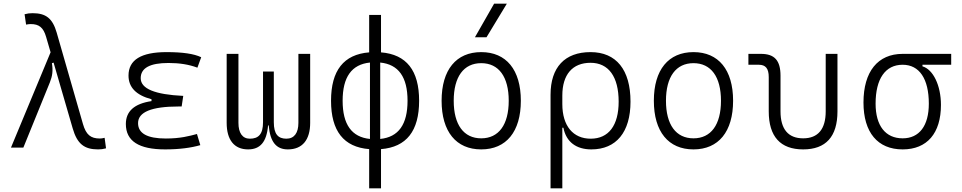

<svg xmlns="http://www.w3.org/2000/svg" viewBox="-20 -815 5313 1060"><path d="M521.5 9.8C537.6 9.8 549.3 8.3 565.4 3.9L557.6 -54.2C546.4 -51.3 539.1 -50.3 531.2 -50.3C480.5 -50.3 455.1 -71.3 438 -130.4L293 -634.8C270 -714.8 232.4 -742.2 159.7 -742.2C143.6 -742.2 131.8 -740.7 115.7 -736.3L124 -679.2C134.8 -681.2 141.6 -682.1 149.9 -682.1C195.3 -682.1 219.2 -663.6 234.4 -611.8L259.3 -526.4L40.5 0H108.9L255.4 -360.4C269.5 -396 273.4 -424.8 266.6 -466.3L275.9 -469.2L381.3 -106.4C406.2 -20 445.8 9.8 521.5 9.8Z M891.6 9.8C969.7 9.8 1035.6 1 1085.9 -13.7L1067.4 -75.2C1025.4 -64 976.1 -50.3 895.5 -50.3C793 -50.3 742.2 -78.6 742.2 -135.3C742.2 -196.3 816.4 -227.1 965.8 -227.1H982.9L991.7 -285.6C834.5 -293 756.8 -325.2 756.8 -383.3C756.8 -439.5 807.6 -467.3 910.2 -467.3C970.7 -467.3 1023.4 -459 1069.8 -441.4L1090.8 -499C1051.3 -518.1 988.3 -527.3 899.4 -527.3C759.3 -527.3 689.5 -484.4 689.5 -397.9C689.5 -333 731.4 -289.6 816.4 -267.1V-256.8C721.7 -242.7 674.8 -200.7 674.8 -130.4C674.8 -36.1 746.6 9.8 891.6 9.8Z M1569.3 9.8C1649.4 9.8 1692.4 -43 1692.4 -136.7V-517.6H1627.4V-136.7C1627.4 -81.1 1604.5 -49.3 1561 -49.3C1515.6 -49.3 1491.7 -74.2 1491.7 -140.1V-419.9H1432.1V-140.1C1432.1 -74.2 1407.2 -49.3 1359.4 -49.3C1318.4 -49.3 1296.4 -81.1 1296.4 -136.7V-517.6H1231.4V-136.7C1231.4 -43 1272.9 9.8 1349.6 9.8C1415.5 9.8 1452.1 -29.8 1460 -122.6H1463.4C1471.7 -29.8 1505.9 9.8 1569.3 9.8Z M2018.1 224.6H2083.5V8.3C2224.1 -2.9 2293.9 -91.8 2293.9 -258.8C2293.9 -425.8 2224.1 -514.6 2083.5 -525.9V-732.4H2018.1V-525.9C1877.4 -514.6 1807.6 -425.8 1807.6 -258.8C1807.6 -91.8 1877.4 -2.9 2018.1 8.3ZM2079.1 -469.7C2180.2 -459.5 2230 -389.6 2230 -258.8C2230 -127.9 2180.2 -58.1 2079.1 -47.9ZM2022.5 -47.9C1921.4 -58.1 1871.6 -127.9 1871.6 -258.8C1871.6 -389.6 1921.4 -459.5 2022.5 -469.7Z M2636.7 9.8C2774.9 9.8 2855.5 -87.9 2855.5 -258.8C2855.5 -429.7 2774.9 -527.3 2636.7 -527.3C2498.5 -527.3 2418 -429.7 2418 -258.8C2418 -87.9 2498.5 9.8 2636.7 9.8ZM2636.7 -51.3C2540 -51.3 2484.9 -126.5 2484.9 -258.8C2484.9 -391.1 2540 -466.3 2636.7 -466.3C2733.4 -466.3 2788.6 -391.1 2788.6 -258.8C2788.6 -126.5 2733.4 -51.3 2636.7 -51.3ZM2602.1 -609.4H2666L2778.3 -794.9H2708Z M3244.6 9.8C3382.3 9.8 3460.9 -85.4 3460.9 -253.9C3460.9 -429.7 3382.3 -527.3 3240.2 -527.3C3098.1 -527.3 3019.5 -443.4 3019.5 -292V224.6H3084.5V-109.9H3090.3C3106 -29.8 3163.1 9.8 3244.6 9.8ZM3084.5 -240.7V-287.6C3084.5 -403.3 3140.6 -468.3 3240.2 -468.3C3339.8 -468.3 3395.5 -391.6 3395.5 -253.9C3395.5 -122.6 3340.3 -49.3 3241.2 -49.3C3144.5 -49.3 3084.5 -119.1 3084.5 -240.7Z M3808.6 9.8C3946.8 9.8 4027.3 -87.9 4027.3 -258.8C4027.3 -429.7 3946.8 -527.3 3808.6 -527.3C3670.4 -527.3 3589.8 -429.7 3589.8 -258.8C3589.8 -87.9 3670.4 9.8 3808.6 9.8ZM3808.6 -51.3C3711.9 -51.3 3656.7 -126.5 3656.7 -258.8C3656.7 -391.1 3711.9 -466.3 3808.6 -466.3C3905.3 -466.3 3960.4 -391.1 3960.4 -258.8C3960.4 -126.5 3905.3 -51.3 3808.6 -51.3Z M4414.1 9.8C4539.6 9.8 4603.5 -61 4603.5 -200.2V-517.6H4538.6V-200.2C4538.6 -102.1 4496.1 -51.3 4414.1 -51.3C4331.5 -51.3 4289.1 -102.1 4289.1 -200.2V-397C4289.1 -481 4256.3 -517.6 4181.2 -517.6H4111.8V-457.5H4169.4C4207 -457.5 4224.1 -436.5 4224.1 -389.2V-200.2C4224.1 -61 4288.6 9.8 4414.1 9.8Z M4963.4 9.8C5098.1 9.8 5174.8 -79.1 5174.8 -235.8C5174.8 -343.8 5131.3 -432.1 5072.8 -448.7V-457.5H5231.4V-517.6H4963.4C4826.2 -517.6 4747.1 -419.9 4747.1 -249C4747.1 -84 4825.2 9.8 4963.4 9.8ZM4963.4 -51.3C4868.7 -51.3 4814 -120.6 4814 -242.7C4814 -379.9 4867.7 -457.5 4963.4 -457.5C5055.7 -457.5 5107.9 -379.9 5107.9 -242.7C5107.9 -120.6 5055.2 -51.3 4963.4 -51.3Z"/></svg>

Font: Cascadia Code PL Light
Style: Regular
Weight: 300
Monospace: yes
Designer: Aaron Bell
Foundry: Saja Typeworks
Version: Version 2404.023